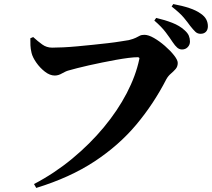

<svg xmlns="http://www.w3.org/2000/svg" viewBox="-20 -868 1041 943"><path d="M147 36Q248 -17 335 -89Q422 -161 490 -243Q558 -325 602.5 -410.5Q647 -496 664 -577Q666 -582 663.5 -584.5Q661 -587 656 -587Q638 -587 610.5 -583.5Q583 -580 549.5 -574Q516 -568 482 -561Q448 -554 416.5 -547Q385 -540 360 -533.5Q335 -527 321 -523Q304 -519 285.5 -508Q267 -497 249 -497Q225 -497 200.5 -516Q176 -535 158 -561Q140 -587 135 -608Q130 -629 129.5 -645Q129 -661 129 -680L143 -686Q166 -665 187.5 -649.5Q209 -634 236 -634Q258 -634 290 -635.5Q322 -637 360 -640.5Q398 -644 436.5 -648Q475 -652 510 -656Q545 -660 572 -664.5Q599 -669 613 -671Q636 -677 647 -682.5Q658 -688 666.5 -692.5Q675 -697 689 -697Q709 -697 736 -681.5Q763 -666 790 -642.5Q817 -619 835 -596Q853 -573 853 -559Q853 -541 842.5 -529Q832 -517 819 -506Q806 -495 797 -479Q735 -358 649.5 -256Q564 -154 444 -75Q324 4 158 55ZM874 -625Q861 -625 850.5 -634Q840 -643 828 -661Q815 -681 794.5 -708.5Q774 -736 738 -767L747 -780Q790 -770 826 -756Q862 -742 886 -720Q902 -706 907.5 -692.5Q913 -679 913 -664Q913 -648 902 -636.5Q891 -625 874 -625ZM965 -702Q950 -702 939.5 -712Q929 -722 914 -741Q902 -758 883 -781Q864 -804 823 -836L831 -848Q875 -840 909.5 -828.5Q944 -817 966 -801Q985 -788 993 -772.5Q1001 -757 1001 -739Q1001 -722 991.5 -712Q982 -702 965 -702Z"/></svg>

Font: Noto Serif JP ExtraBold
Style: Regular
Weight: 800
Designer: Ryoko NISHIZUKA 西塚涼子 (kana & ideographs); Frank Grießhammer (Latin, Greek & Cyrillic); Wenlong ZHANG 张文龙 (bopomofo); San
Foundry: Adobe
Version: Version 2.003-H1;hotconv 1.1.1;makeotfexe 2.6.0